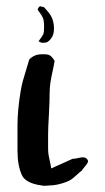

<svg xmlns="http://www.w3.org/2000/svg" viewBox="-20 -599 332 606"><path d="M101.6 -468.8Q114.3 -485.4 116.7 -491.2Q119.1 -497.1 119.1 -512.7V-516.6Q119.1 -534.2 115.2 -543Q112.3 -549.8 106.4 -557.6Q100.6 -565.4 98.6 -569.3Q99.6 -570.3 101.1 -573.7Q102.5 -577.1 104.5 -578.1Q105.5 -578.1 106.4 -579.1H107.4L119.1 -576.2Q134.8 -558.6 135.7 -556.6Q150.4 -537.1 150.4 -508.8Q150.4 -489.3 141.6 -478Q132.8 -466.8 127 -465.3Q121.1 -463.9 115.2 -463.9H113.3Q111.3 -463.9 109.4 -464.8Q107.4 -465.8 105.5 -466.8Q103.5 -467.8 101.6 -468.8ZM152.3 -407.2Q150.4 -393.6 146 -374Q141.6 -354.5 139.2 -338.9Q136.7 -323.2 136.7 -305.7Q136.7 -278.3 134.3 -236.3Q131.8 -194.3 131.8 -172.9V-130.9Q131.8 -119.1 133.3 -109.9Q134.8 -100.6 137.7 -88.4Q140.6 -76.2 141.6 -67.4Q153.3 -72.3 175.3 -82.5Q197.3 -92.8 209 -97.7Q214.8 -97.7 226.1 -100.1Q237.3 -102.5 241.2 -102.5Q250 -102.5 254.9 -96.7Q257.8 -93.8 257.8 -89.8Q257.8 -85 249 -74.7Q240.2 -64.5 238.3 -60.5Q231.4 -55.7 222.7 -47.4Q213.9 -39.1 206.5 -33.7Q199.2 -28.3 188.5 -24.4Q159.2 -13.7 136.7 -13.7Q134.8 -13.7 130.9 -13.2Q127 -12.7 124.5 -12.7Q122.1 -12.7 118.2 -12.7Q114.3 -12.7 111.3 -13.7Q60.5 -20.5 48.8 -46.9Q35.2 -77.1 35.2 -124V-176.8V-185.5V-203.1Q35.2 -250 44.9 -309.6Q47.9 -328.1 52.2 -343.8Q56.6 -359.4 62.5 -378.4Q68.4 -397.5 72.3 -411.1Q87.9 -427.7 111.3 -427.7H116.2H120.1Q130.9 -427.7 137.2 -424.3Q143.6 -420.9 152.3 -407.2Z"/></svg>

Font: Shelly2023
Style: Regular
Weight: 400
Version: Version 0.2